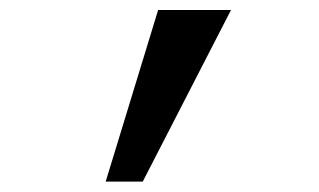

<svg xmlns="http://www.w3.org/2000/svg" viewBox="-20 -713 626 377"><path d="M187.5 -356.4H260.3L433.6 -693.4H290.5Z"/></svg>

Font: Cascadia Mono NF
Style: Regular
Weight: 400
Monospace: yes
Designer: Aaron Bell
Foundry: Saja Typeworks
Version: Version 2404.023